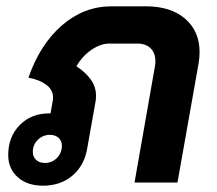

<svg xmlns="http://www.w3.org/2000/svg" viewBox="-20 -578 688 608"><path d="M612 -413Q612 -396 609 -378L542 0H406L471 -370Q472 -375 472 -385Q472 -410 457 -425Q442 -440 415 -440H326Q299 -440 270 -420.5Q241 -401 222 -368Q249 -351 266.5 -327.5Q284 -304 284 -275Q284 -265 283 -259L256 -107Q247 -54 209.5 -22Q172 10 116 10Q66 10 36 -17Q6 -44 6 -87Q6 -145 42.5 -182Q79 -219 136 -219H140L147 -259Q148 -262 148 -269Q148 -294 126 -310Q104 -326 70 -332Q107 -438 176.5 -498Q246 -558 333 -558H442Q521 -558 566.5 -518.5Q612 -479 612 -413ZM176 -116Q176 -132 165.5 -141.5Q155 -151 138 -151Q116 -151 100 -135.5Q84 -120 84 -97Q84 -81 94.5 -71.5Q105 -62 122 -62Q145 -62 160.5 -78Q176 -94 176 -116Z"/></svg>

Font: Bai Jamjuree
Style: Bold Italic
Weight: 700
Italic angle: -10°
Designer: Katatrad Aksorn Co.,Ltd.
Foundry: Cadson Demak Co.,Ltd.
Version: Version 1.000; ttfautohint (v1.6)